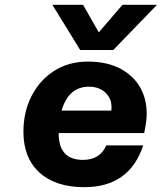

<svg xmlns="http://www.w3.org/2000/svg" viewBox="-20 -766 670 795"><path d="M449 -559H312L197 -746H324L389 -632L487 -746H630ZM77 -220Q77 -303 111 -369Q145 -435 205 -473Q265 -511 344 -511Q429 -511 487 -477Q545 -443 570.5 -383.5Q596 -324 583 -247L577 -215H223V-213Q223 -104 324 -104Q394 -104 420 -164H573Q516 9 329 9Q210 9 143.5 -51.5Q77 -112 77 -220ZM348 -407Q264 -407 235 -308H441Q446 -352 419.5 -379.5Q393 -407 348 -407Z"/></svg>

Font: Overused Grotesk
Style: Bold Italic
Weight: 700
Italic angle: -10°
Version: Version 0.003